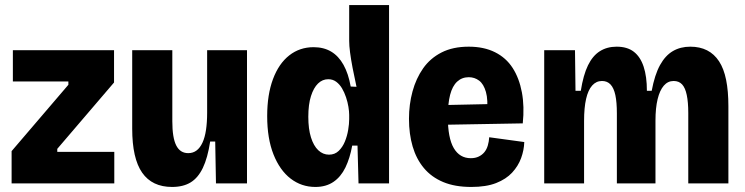

<svg xmlns="http://www.w3.org/2000/svg" viewBox="-20 -727 2952 761"><path d="M26 0V-128L251 -391V-404H31V-528H432V-400L207 -137V-125H433V0Z M662 14Q583 14 543.5 -42.5Q504 -99 504 -217V-528H663V-246Q663 -181 678.5 -150.5Q694 -120 726 -120Q745 -120 759 -130.5Q773 -141 782.5 -161.5Q792 -182 796.5 -212Q801 -242 801 -280V-528H959V-221V0H836L833 -166H813Q803 -101 784 -61.5Q765 -22 735.5 -4Q706 14 662 14Z M1230 14Q1175 14 1132 -19Q1089 -52 1064 -115Q1039 -178 1039 -267Q1039 -352 1062 -413.5Q1085 -475 1126.5 -507.5Q1168 -540 1223 -540Q1263 -540 1292.5 -522.5Q1322 -505 1341.5 -470Q1361 -435 1370 -384L1393 -383Q1384 -424 1377.5 -458Q1371 -492 1367.5 -519Q1364 -546 1364 -565V-707H1522V-256V0H1401L1397 -150H1376Q1367 -100 1349 -63Q1331 -26 1301.5 -6Q1272 14 1230 14ZM1284 -114Q1307 -114 1322.5 -129Q1338 -144 1347 -166Q1356 -188 1360 -212Q1364 -236 1364 -255V-272Q1364 -285 1361 -303.5Q1358 -322 1351.5 -341.5Q1345 -361 1335.5 -377Q1326 -393 1312.5 -403Q1299 -413 1281 -413Q1258 -413 1240.5 -396Q1223 -379 1212.5 -346Q1202 -313 1202 -264Q1202 -216 1212.5 -182.5Q1223 -149 1241.5 -131.5Q1260 -114 1284 -114Z M1848 14Q1783 14 1736.5 -5.5Q1690 -25 1660 -61Q1630 -97 1615.5 -146.5Q1601 -196 1601 -256Q1601 -313 1615 -364.5Q1629 -416 1657 -456Q1685 -496 1730 -519Q1775 -542 1838 -542Q1898 -542 1942 -520Q1986 -498 2012 -457.5Q2038 -417 2048.5 -361Q2059 -305 2052 -238L1713 -232V-310L1944 -315L1910 -278Q1915 -331 1906 -362.5Q1897 -394 1879 -407.5Q1861 -421 1838 -421Q1811 -421 1792 -403.5Q1773 -386 1764 -351Q1755 -316 1755 -264Q1755 -180 1778.5 -140Q1802 -100 1846 -100Q1864 -100 1877.5 -106.5Q1891 -113 1900 -124Q1909 -135 1913.5 -150.5Q1918 -166 1919 -183L2058 -164Q2057 -132 2045.5 -100.5Q2034 -69 2010 -43Q1986 -17 1946.5 -1.5Q1907 14 1848 14Z M2137 0V-334V-528H2259L2261 -367H2282Q2292 -430 2310.5 -468Q2329 -506 2357.5 -524Q2386 -542 2424 -542Q2466 -542 2492 -522Q2518 -502 2531 -463Q2544 -424 2544 -367H2563Q2575 -431 2596 -469Q2617 -507 2647 -524.5Q2677 -542 2716 -542Q2754 -542 2782.5 -527.5Q2811 -513 2830 -484Q2849 -455 2858 -410.5Q2867 -366 2867 -306V0H2708V-279Q2708 -322 2702 -350.5Q2696 -379 2683.5 -392.5Q2671 -406 2650 -406Q2627 -406 2611 -387.5Q2595 -369 2586.5 -334Q2578 -299 2578 -249V0H2425V-278Q2425 -322 2419 -350Q2413 -378 2400 -392Q2387 -406 2366 -406Q2343 -406 2327 -388Q2311 -370 2303 -335Q2295 -300 2295 -248V0Z"/></svg>

Font: Bricolage Grotesque 24pt SemiCondensed ExtraBold
Style: Regular
Weight: 800
Width: 4
Designer: Mathieu Triay
Foundry: Atelier Triay
Version: Version 1.001;gftools[0.9.33.dev8+g029e19f]